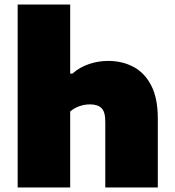

<svg xmlns="http://www.w3.org/2000/svg" viewBox="-20 -828 771 848"><path d="M58 0V-808H290V-503H300Q331.5 -531 372.8 -545Q414 -559 458 -559Q519.5 -559 569.2 -532.8Q619 -506.5 648 -450.2Q677 -394 677 -304V0H445V-291Q445 -334.5 428 -350.8Q411 -367 378 -367Q352 -367 328.5 -358.2Q305 -349.5 290 -335V0Z"/></svg>

Font: Encode Sans Exp Black
Style: Regular
Weight: 900
Width: 7
Designer: Multiple Designers
Foundry: Impallari Type
Version: Version 3.002; ttfautohint (v1.8.3) -l 8 -r 50 -G 200 -x 14 